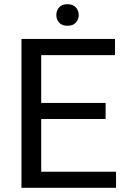

<svg xmlns="http://www.w3.org/2000/svg" viewBox="-20 -897 608 917"><path d="M534.2 -76.7V0H82.5V-710.9H529.3V-633.8H176.8V-405.3H484.4V-328.6H176.8V-76.7ZM249 -825.2Q249 -846.7 262.5 -861.8Q275.9 -877 302.2 -877Q328.1 -877 342 -861.8Q356 -846.7 356 -825.2Q356 -803.7 342 -788.8Q328.1 -773.9 302.2 -773.9Q275.9 -773.9 262.5 -788.8Q249 -803.7 249 -825.2Z"/></svg>

Font: Vazirmatn RD UI FD
Style: Regular
Weight: 400
Designer: Saber Rastikerdar
Foundry: Saber Rastikerdar
Version: Version 33.003